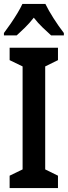

<svg xmlns="http://www.w3.org/2000/svg" viewBox="-21 -957 345 977"><path d="M274 0H28V-63L94 -95V-619L28 -651V-714H274V-651L209 -619V-95L274 -63ZM210 -937Q226 -904 251.5 -864Q277 -824 304 -789V-777H239Q220 -794 196 -817Q172 -840 151 -867Q129 -839 105 -815.5Q81 -792 64 -777H-1V-789Q15 -810 33.5 -837Q52 -864 68 -890.5Q84 -917 93 -937Z"/></svg>

Font: Noto Sans Telugu ExtraCondensed SemiBold
Style: Regular
Weight: 600
Width: 2
Designer: Jelle Bosma - Monotype Design Team
Foundry: Monotype Imaging Inc.
Version: Version 2.005; ttfautohint (v1.8.4.7-5d5b)